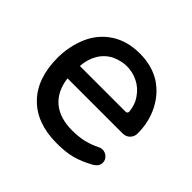

<svg xmlns="http://www.w3.org/2000/svg" viewBox="-131 -657 815 815"><g transform="rotate(45 276.5 -249.0)"><path d="M45.9 -249Q45.9 -315.4 71.3 -377Q97.7 -438.5 151.4 -473.6Q205.1 -508.8 280.3 -508.8Q352.5 -508.8 406.2 -475.6Q457 -442.4 485.4 -386.2Q513.7 -330.1 513.7 -261.7Q513.7 -243.2 501 -230Q488.3 -216.8 467.8 -216.8H137.7Q146.5 -147.5 189.9 -110.8Q233.4 -74.2 307.6 -74.2Q346.7 -74.2 377.4 -81.5Q408.2 -88.9 439.5 -104.5Q446.3 -108.4 457 -108.4Q472.7 -108.4 484.9 -97.2Q497.1 -85.9 497.1 -69.3Q497.1 -46.9 470.7 -32.2Q429.7 -9.8 392.6 0.5Q355.5 10.7 299.8 10.7Q179.7 10.7 112.8 -57.6Q45.9 -126 45.9 -249ZM411.1 -291Q423.8 -291 422.9 -303.7Q418.9 -342.8 399.4 -369.1Q377.9 -400.4 346.2 -416Q314.5 -431.6 280.3 -431.6Q249 -431.6 214.8 -417Q180.7 -400.4 160.6 -367.7Q140.6 -335 137.7 -291Z"/></g></svg>

Font: jf-openhuninn-2.0
Style: Regular
Weight: 400
Designer: [Kosugi Maru]
Designed by MOTOYA      

[Varela Round]
Joe Prince (Latin component); Avraham Cornfeld (Hebrew component)
Foundry: justfont CO.,LTD.
Version: 2.0